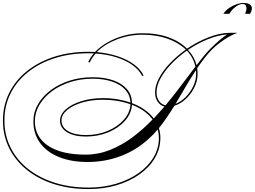

<svg xmlns="http://www.w3.org/2000/svg" viewBox="-33 -1027 1732 1305"><path d="M568 258Q440 258 333.5 224Q227 190 149.5 127.5Q72 65 29.5 -20Q-13 -105 -13 -208Q-13 -310 29.5 -395.5Q72 -481 150 -543.5Q228 -606 334 -640.5Q440 -675 568 -675Q591 -675 613 -674Q649 -711 700 -740Q751 -769 811 -785Q871 -801 935 -801Q1032 -802 1110.5 -774Q1189 -746 1238 -696Q1307 -743 1383.5 -773Q1460 -803 1529 -804H1532Q1534 -804 1537 -804H1581Q1555 -795 1523 -777Q1491 -759 1460 -735.5Q1429 -712 1405 -688Q1379 -661 1354.5 -629Q1330 -597 1307 -563Q1310 -544 1310 -524Q1310 -477 1288 -432.5Q1266 -388 1230 -354.5Q1194 -321 1152 -308Q1127 -267 1101 -229Q1075 -191 1047 -156Q1057 -124 1057 -90Q1057 -17 1020 46.5Q983 110 916 157.5Q849 205 760.5 231.5Q672 258 568 258ZM1397 -696Q1437 -735 1463 -757Q1489 -779 1511 -793Q1447 -788 1377.5 -759.5Q1308 -731 1245 -688Q1288 -642 1303 -584Q1329 -618 1352.5 -646.5Q1376 -675 1397 -696ZM-3 -208Q-3 -108 39 -24Q81 60 157 120.5Q233 181 337.5 214.5Q442 248 568 248Q669 248 756 222Q843 196 908.5 150Q974 104 1010.5 42.5Q1047 -19 1047 -90Q1047 -119 1039 -147Q1009 -111 978 -84Q895 -7 788.5 33.5Q682 74 563 74Q450 74 367 40Q284 6 239 -56Q194 -118 194 -203Q194 -265 225.5 -319Q257 -373 312.5 -414.5Q368 -456 440.5 -479Q513 -502 596 -502Q678 -502 738 -480.5Q798 -459 831 -419.5Q864 -380 864 -326Q960 -290 1012 -222Q1030 -242 1048.5 -262Q1067 -282 1085 -303Q1056 -310 1038.5 -336Q1021 -362 1021 -399Q1021 -446 1048.5 -497.5Q1076 -549 1123.5 -598.5Q1171 -648 1230 -690Q1182 -737 1106 -764Q1030 -791 935 -791Q843 -791 760 -758.5Q677 -726 625 -673Q701 -666 765.5 -645Q830 -624 876 -590.5Q922 -557 943 -514L933 -511Q912 -553 866.5 -585.5Q821 -618 757 -638Q693 -658 617 -663Q591 -634 577 -602L567 -605Q580 -636 605 -664Q587 -665 568 -665Q443 -665 338.5 -631.5Q234 -598 157.5 -537Q81 -476 39 -392.5Q-3 -309 -3 -208ZM1031 -399Q1031 -364 1048 -340.5Q1065 -317 1092 -311Q1149 -380 1200 -448Q1251 -516 1295 -574Q1282 -635 1237 -683Q1179 -642 1132.5 -593.5Q1086 -545 1058.5 -495Q1031 -445 1031 -399ZM1300 -524Q1300 -537 1299 -550Q1263 -496 1229 -437.5Q1195 -379 1160 -321Q1198 -336 1229.5 -368Q1261 -400 1280.5 -441Q1300 -482 1300 -524ZM204 -203Q204 -96 294.5 -36Q385 24 548 24Q635 24 715 -8Q795 -40 867.5 -94Q940 -148 1004 -215Q956 -279 864 -315Q860 -255 816.5 -206Q773 -157 703.5 -128Q634 -99 551 -99Q470 -99 422.5 -128.5Q375 -158 375 -207Q375 -249 414.5 -284Q454 -319 520.5 -339.5Q587 -360 667 -360Q719 -360 766 -352Q813 -344 854 -330Q852 -379 820 -415.5Q788 -452 730.5 -472Q673 -492 596 -492Q516 -492 445 -469.5Q374 -447 320 -407Q266 -367 235 -314.5Q204 -262 204 -203ZM385 -208Q385 -162 430 -135.5Q475 -109 551 -109Q632 -109 699.5 -137.5Q767 -166 809 -213.5Q851 -261 854 -318Q813 -333 765.5 -341Q718 -349 666 -349Q589 -349 525 -330Q461 -311 423 -279Q385 -247 385 -208ZM1526 -933H1485Q1499 -955 1522.5 -971.5Q1546 -988 1572.5 -997.5Q1599 -1007 1621 -1007Q1650 -1007 1664.5 -997Q1679 -987 1679 -971Q1679 -961 1675.5 -951.5Q1672 -942 1667 -933H1633Q1637 -942 1639.5 -951.5Q1642 -961 1642 -971Q1642 -1000 1616 -1000Q1594 -1000 1567.5 -980Q1541 -960 1526 -933Z"/></svg>

Font: Ballet 16pt
Style: Regular
Weight: 400
Designer: Maximiliano R. Sproviero
Foundry: Omnibus-Type
Version: Version 1.100; ttfautohint (v1.8.3)